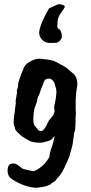

<svg xmlns="http://www.w3.org/2000/svg" viewBox="-20 -668 435 916"><path d="M250 -464Q250 -464 220 -463Q196 -463 181 -478Q166 -493 167 -515Q171 -554 214 -628Q254 -648 263 -648Q289 -645 289 -636Q288 -629 272 -608Q256 -587 254.5 -564Q253 -541 254 -536Q255 -531 263 -529Q275 -518 275 -492Q275 -486 268.5 -477Q262 -468 250 -464ZM187 -271Q185 -264 175 -241L168 -219L160 -202Q157 -196 157 -185Q149 -166 149 -161Q143 -154 140 -120.5Q137 -87 143 -71L166 -44L181 -43L191 -53Q205 -72 205 -77Q206 -78 215 -96Q220 -100 223.5 -105.5Q227 -111 234 -118Q235 -121 237 -128Q242 -133 239.5 -145.5Q237 -158 242 -177Q255 -234 244 -256Q241 -273 233.5 -282Q226 -291 220 -292Q194 -298 187 -271ZM171 -388Q214 -384 231 -379Q248 -374 270 -360Q290 -351 303 -339.5Q316 -328 321 -324Q356 -300 347 -249Q341 -218 341 -175V-144L342 -128Q340 -104 340 -71Q338 -49 338 -47Q333 -35 330 -6Q327 23 323 35L311 78Q304 96 286 135Q281 142 281 144Q281 146 272 159.5Q263 173 259 176.5Q255 180 250 186Q250 189 242.5 195.5Q235 202 228 205Q221 214 203 219Q196 223 154 228Q96 225 37 187Q14 172 16.5 139.5Q19 107 51 113Q64 116 86 136Q107 143 117.5 144.5Q128 146 131 147Q144 152 167 135Q196 116 215 82Q218 56 230 25Q238 -1 241 -19L231 -9Q231 -6 223 -1Q215 4 210 5L183 12Q171 14 158.5 12.5Q146 11 144 11L130 8Q119 4 87 -16Q82 -21 78 -23Q60 -39 52 -52Q53 -53 50 -63Q45 -68 45 -93L53 -157Q53 -166 56 -175Q53 -184 56 -195L62 -232Q59 -231 60 -235Q61 -239 63 -244.5Q65 -250 66 -255Q66 -271 69.5 -280.5Q73 -290 77 -302Q85 -326 91 -337Q91 -340 96 -349.5Q101 -359 108 -364Q139 -388 171 -388Z"/></svg>

Font: Caveat Brush
Style: Regular
Weight: 400
Designer: Pablo Impallari
Foundry: Creative Lab NY
Version: Version 1.096; ttfautohint (v1.3)